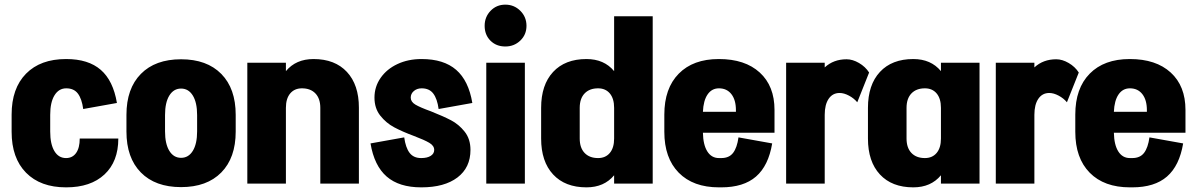

<svg xmlns="http://www.w3.org/2000/svg" viewBox="-20 -790 5140 826"><path d="M489 -194Q489 -95 429.5 -39.5Q370 16 265 16H264Q154 16 92 -47Q30 -110 30 -223V-297Q30 -410 92 -473Q154 -536 264 -536H265Q360 -536 413.5 -489.5Q467 -443 483 -347L338 -321Q332 -365 315 -387.5Q298 -410 265 -410Q233 -410 214.5 -380Q196 -350 196 -296V-224Q196 -170 214 -140Q232 -110 264 -110Q292 -110 307.5 -132Q323 -154 323 -194Z M994 -224Q994 -111 932 -48Q870 15 759 15Q648 15 586 -48Q524 -111 524 -224V-296Q524 -409 586 -472Q648 -535 759 -535Q870 -535 932 -472Q994 -409 994 -296ZM828 -295Q828 -349 809.5 -379Q791 -409 759 -409Q727 -409 708.5 -379Q690 -349 690 -295V-225Q690 -171 708.5 -141Q727 -111 759 -111Q791 -111 809.5 -141Q828 -171 828 -225Z M1524 0H1358V-326Q1358 -366 1337 -388Q1316 -410 1279 -410Q1247 -410 1228.5 -388Q1210 -366 1210 -326V0H1044V-520H1210V-484Q1253 -536 1329 -536Q1421 -536 1472.5 -480.5Q1524 -425 1524 -327Z M1834 -311Q1887 -290 1920.5 -272.5Q1954 -255 1979 -223.5Q2004 -192 2004 -145Q2004 -69 1948 -26.5Q1892 16 1793 16H1792Q1697 16 1643.5 -30.5Q1590 -77 1574 -173L1719 -199Q1725 -155 1742 -132.5Q1759 -110 1792 -110Q1818 -110 1833 -119.5Q1848 -129 1848 -145Q1848 -163 1827 -175.5Q1806 -188 1761 -205Q1710 -224 1675.5 -242.5Q1641 -261 1616 -292.5Q1591 -324 1591 -370Q1591 -417 1617.5 -455Q1644 -493 1690 -514.5Q1736 -536 1793 -536H1794Q1889 -536 1942.5 -489.5Q1996 -443 2012 -347L1867 -321Q1861 -365 1844 -387.5Q1827 -410 1794 -410Q1774 -410 1760.5 -398.5Q1747 -387 1747 -370Q1747 -352 1767 -340Q1787 -328 1834 -311Z M2238 0H2072V-520H2238ZM2065 -679Q2065 -717 2090.5 -743.5Q2116 -770 2154 -770Q2192 -770 2218.5 -743.5Q2245 -717 2245 -679Q2245 -641 2218.5 -615.5Q2192 -590 2154 -590Q2115 -590 2090 -615Q2065 -640 2065 -679Z M2788 -720V0H2622V-36Q2579 16 2503 16Q2411 16 2359.5 -39.5Q2308 -95 2308 -194V-326Q2308 -425 2359.5 -480.5Q2411 -536 2503 -536Q2579 -536 2622 -484V-720ZM2622 -194V-326Q2622 -366 2603.5 -388Q2585 -410 2553 -410Q2516 -410 2495 -388Q2474 -366 2474 -326V-194Q2474 -154 2495 -132Q2516 -110 2553 -110Q2585 -110 2603.5 -132Q2622 -154 2622 -194Z M3312 -219H3004Q3005 -167 3023 -138.5Q3041 -110 3073 -110H3083Q3117 -110 3134 -132.5Q3151 -155 3157 -199L3302 -173Q3286 -77 3232.5 -30.5Q3179 16 3083 16H3073Q2962 16 2900 -47Q2838 -110 2838 -223V-297Q2838 -410 2900 -473Q2962 -536 3072 -536H3073Q3185 -536 3248.5 -478Q3312 -420 3312 -317ZM3146 -309V-316Q3146 -360 3126.5 -385Q3107 -410 3073 -410Q3042 -410 3024 -383.5Q3006 -357 3004 -309Z M3719 -478 3668 -350Q3654 -367 3632.5 -378.5Q3611 -390 3592 -390Q3562 -390 3545 -365Q3528 -340 3528 -296V0H3362V-520H3528V-500Q3566 -535 3622 -535Q3648 -535 3675.5 -519Q3703 -503 3719 -478Z M4028 -520H4194V0H4028V-36Q3985 16 3909 16Q3817 16 3765.5 -39.5Q3714 -95 3714 -194V-326Q3714 -425 3765.5 -480.5Q3817 -536 3909 -536Q3985 -536 4028 -484ZM4028 -194V-326Q4028 -366 4009.5 -388Q3991 -410 3959 -410Q3922 -410 3901 -388Q3880 -366 3880 -326V-194Q3880 -154 3901 -132Q3922 -110 3959 -110Q3991 -110 4009.5 -132Q4028 -154 4028 -194Z M4621 -478 4570 -350Q4556 -367 4534.5 -378.5Q4513 -390 4494 -390Q4464 -390 4447 -365Q4430 -340 4430 -296V0H4264V-520H4430V-500Q4468 -535 4524 -535Q4550 -535 4577.5 -519Q4605 -503 4621 -478Z M5080 -219H4772Q4773 -167 4791 -138.5Q4809 -110 4841 -110H4851Q4885 -110 4902 -132.5Q4919 -155 4925 -199L5070 -173Q5054 -77 5000.5 -30.5Q4947 16 4851 16H4841Q4730 16 4668 -47Q4606 -110 4606 -223V-297Q4606 -410 4668 -473Q4730 -536 4840 -536H4841Q4953 -536 5016.5 -478Q5080 -420 5080 -317ZM4914 -309V-316Q4914 -360 4894.5 -385Q4875 -410 4841 -410Q4810 -410 4792 -383.5Q4774 -357 4772 -309Z"/></svg>

Font: Akshar
Style: Bold
Weight: 700
Designer: Tall Chai
Foundry: Tall Chai
Version: Version 1.000